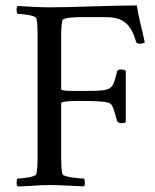

<svg xmlns="http://www.w3.org/2000/svg" viewBox="-20 -668 558 691"><path d="M158.2 -641.6C120.1 -641.6 83 -644.5 43 -646.5C38.1 -641.6 39.1 -623 43 -618.2C54.7 -618.2 107.4 -613.3 110.4 -602.5C115.2 -586.9 115.2 -559.6 115.2 -530.3V-113.3C115.2 -84 115.2 -56.6 110.4 -41C107.4 -30.3 54.7 -25.4 43 -25.4C39.1 -20.5 38.1 -2 43 2.9C81.1 2.9 112.3 -2 158.2 -2C196.3 -2 242.2 1 282.2 2.9C287.1 -2 286.1 -20.5 282.2 -25.4C270.5 -25.4 208 -30.3 205.1 -41C200.2 -56.6 200.2 -84 200.2 -113.3V-295.9C200.2 -304.7 243.2 -304.7 270.5 -304.7C307.6 -304.7 363.3 -303.7 374 -296.9C382.8 -291 386.7 -288.1 401.4 -232.4C403.3 -227.5 410.2 -224.6 417 -224.6C423.8 -224.6 430.7 -226.6 432.6 -228.5V-413.1C429.7 -416 422.9 -418 416 -418C409.2 -418 402.3 -416 401.4 -411.1C384.8 -346.7 387.7 -340.8 293.9 -340.8H242.2C220.7 -340.8 200.2 -341.8 200.2 -346.7V-526.4C200.2 -552.7 200.2 -580.1 205.1 -595.7C208 -605.5 260.7 -606.4 272.5 -606.4H356.4C408.2 -606.4 448.2 -595.7 469.7 -517.6C470.7 -512.7 476.6 -510.7 483.4 -510.7C490.2 -510.7 498 -512.7 501 -515.6C492.2 -559.6 479.5 -599.6 472.7 -648.4C366.2 -648.4 250 -641.6 158.2 -641.6Z"/></svg>

Font: Crimson
Style: Roman
Weight: 400
Version: Version 0.2